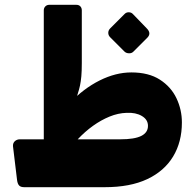

<svg xmlns="http://www.w3.org/2000/svg" viewBox="-20 -770 812 798"><path d="M81 8Q66 8 59.5 1Q53 -6 51 -21L34 -162Q33 -175 41.5 -183Q50 -191 63 -191H164Q209 -278 268 -340Q327 -402 394 -435.5Q461 -469 526 -469Q598 -469 644.5 -439Q691 -409 713.5 -361.5Q736 -314 736 -261Q736 -180 699.5 -119.5Q663 -59 592 -25.5Q521 8 415 8ZM303 -191H480Q539 -191 567 -205Q595 -219 595 -247Q595 -273 569.5 -288Q544 -303 506 -301Q471 -300 435.5 -285.5Q400 -271 366.5 -247Q333 -223 303 -191ZM162 -154V-727Q162 -737 168.5 -743.5Q175 -750 185 -750H297Q308 -750 314 -743.5Q320 -737 320 -727V-508Q320 -474 318 -452.5Q316 -431 312.5 -414.5Q309 -398 303.5 -381.5Q298 -365 292 -343Q286 -321 278 -288ZM534 -555Q527 -548 515.5 -548.5Q504 -549 497 -556L438 -615Q430 -623 430 -633.5Q430 -644 438 -652L497 -711Q504 -719 515 -719Q526 -719 533 -711L590 -652Q610 -632 593 -614Z"/></svg>

Font: Rubik ExtraBold
Style: Regular
Weight: 800
Designer: Hubert and Fischer
Foundry: Hubert and Fischer
Version: Version 2.300;gftools[0.9.30]